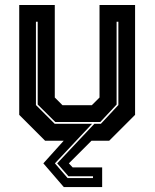

<svg xmlns="http://www.w3.org/2000/svg" viewBox="-20 -560 616 764"><path d="M234 184.5 152.5 90 233.5 0H159.5L56.5 -103V-540H198V-172L228.5 -141.5H345.5L376 -172V-540H517.5V-103L414.5 0H344L254 90L269 106H386.5V184.5ZM249 148.5H350V141.5H252.5L207.5 90L355.5 -67.5H381.5L451 -142V-473.5H444V-144L379 -74.5H200L130 -144V-473.5H123V-142L197.5 -67.5H346.5L198.5 90Z"/></svg>

Font: Tourney ExtraBold
Style: Regular
Weight: 800
Designer: Tyler Finck
Foundry: Etcetera Type Co
Version: Version 1.015